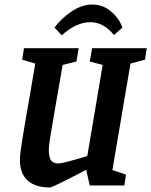

<svg xmlns="http://www.w3.org/2000/svg" viewBox="-20 -820 669 849"><path d="M557 -539 477 -68 537 -48 530 0H377L361 -69Q212 9 201 9Q136 9 102 -22Q68 -53 68 -113Q68 -137 78 -199.5Q88 -262 113 -404Q116 -423 136 -539L78 -556L86 -607H328L318 -548L257 -533L223 -337Q220 -318 210.5 -263.5Q201 -209 198.5 -189Q196 -169 196 -157Q196 -122 207 -109.5Q218 -97 237 -97Q258 -97 366 -130L434 -533L377 -548L387 -607H629L621 -556ZM221 -698Q248 -736 294.5 -768Q341 -800 388 -800Q436 -800 472.5 -768Q509 -736 521 -698L484 -665Q438 -722 379 -722Q318 -722 253 -664Z"/></svg>

Font: Grenze SemiBold
Style: Italic
Weight: 600
Italic angle: -10°
Designer: Renata Polastri
Foundry: Omnibus-Type
Version: Version 1.002; ttfautohint (v1.8)